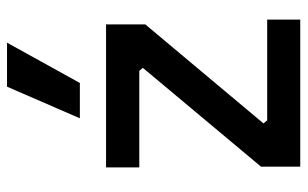

<svg xmlns="http://www.w3.org/2000/svg" viewBox="-180 -674 854 533"><g transform="rotate(-90 246.5 -407.0)"><path d="M283.2 -611.8H185.1L272.9 -814H395ZM459 0H50.8V-108.9L325.2 -437L316.9 -446.8H48.8V-539.1H445.8V-430.2L170.9 -102.1L179.2 -91.8H459Z"/></g></svg>

Font: Sora Medium
Style: Regular
Weight: 500
Designer: Jonathan Barnbrook, Julián Moncada
Foundry: Barnbrook Fonts
Version: Version 2.000